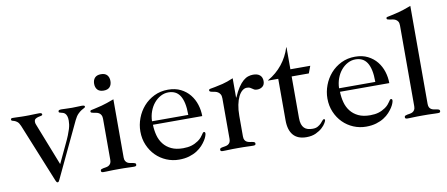

<svg xmlns="http://www.w3.org/2000/svg" viewBox="-66 -993 2966 1273"><g transform="rotate(-10 1416.5 -357.0)"><path d="M271 -100.1 329.1 -223.1Q344.7 -255.4 354 -278.6Q363.3 -301.8 368.4 -318.8Q373.5 -335.9 375.2 -348.9Q377 -361.8 377 -374Q377 -393.6 372.8 -405Q368.7 -416.5 362.3 -422.6Q356 -428.7 348.9 -430.9Q341.8 -433.1 335.4 -434.6Q329.1 -436 325 -437.7Q320.8 -439.5 320.8 -444.8Q320.8 -451.7 326.2 -453.9Q331.5 -456.1 342.8 -456.1Q352.5 -456.1 371.8 -455.1Q391.1 -454.1 413.1 -454.1Q431.6 -454.1 448 -455.1Q464.4 -456.1 478 -456.1Q488.8 -456.1 493.9 -454.1Q499 -452.1 499 -446.8Q499 -441.9 491.7 -438.5Q484.4 -435.1 473.1 -428.2Q461.9 -421.4 448.5 -408Q435.1 -394.5 422.9 -369.1L247.1 2Q244.1 7.8 241.5 12Q238.8 16.1 233.9 16.1Q229.5 16.1 226.6 12Q223.6 7.8 221.2 2L60.1 -394Q51.3 -415 41 -423.1Q30.8 -431.2 22 -434.1Q13.2 -437 7.1 -438.7Q1 -440.4 1 -448.2Q1 -452.6 4.6 -454.3Q8.3 -456.1 13.2 -456.1Q19.5 -456.1 29.8 -455.8Q40 -455.6 52 -455.1Q64 -454.6 76.9 -454.3Q89.8 -454.1 101.1 -454.1Q111.3 -454.1 124.3 -454.3Q137.2 -454.6 149.9 -455.1Q162.6 -455.6 173.8 -455.8Q185.1 -456.1 191.9 -456.1Q200.2 -456.1 205.6 -453.9Q210.9 -451.7 210.9 -444.8Q210.9 -439 202.1 -437.3Q193.4 -435.5 182.9 -433.1Q172.4 -430.7 163.6 -424.8Q154.8 -418.9 154.8 -404.8Q154.8 -397.9 156.7 -391.6Q158.7 -385.3 161.1 -379.9Z M640.1 -529.8Q612.3 -529.8 598.6 -544.9Q585 -560.1 585 -585Q585 -609.9 598.6 -625Q612.3 -640.1 640.1 -640.1Q668 -640.1 681.4 -625Q694.8 -609.9 694.8 -585Q694.8 -560.1 681.4 -544.9Q668 -529.8 640.1 -529.8ZM692.9 -69.8Q692.9 -54.2 698.5 -45.4Q704.1 -36.6 712.2 -32.2Q720.2 -27.8 730 -26.4Q739.7 -24.9 747.8 -23.4Q755.9 -22 761.5 -19.3Q767.1 -16.6 767.1 -9.8Q767.1 -2.9 763.2 -0.5Q759.3 2 751 2Q741.7 2 732.2 1.7Q722.7 1.5 710.9 1Q699.2 0.5 683.8 0.2Q668.5 0 647.9 0Q627.4 0 612.1 0.2Q596.7 0.5 585 1Q573.2 1.5 563.7 1.7Q554.2 2 544.9 2Q536.6 2 532.7 -0.5Q528.8 -2.9 528.8 -9.8Q528.8 -16.6 534.4 -19.3Q540 -22 548.1 -23.4Q556.2 -24.9 565.9 -26.4Q575.7 -27.8 583.7 -32.2Q591.8 -36.6 597.4 -45.4Q603 -54.2 603 -69.8V-346.2Q603 -362.8 597.4 -372.3Q591.8 -381.8 583.7 -386.7Q575.7 -391.6 565.9 -393.3Q556.2 -395 548.1 -396.5Q540 -397.9 534.4 -400.1Q528.8 -402.3 528.8 -408.2Q528.8 -415 534.9 -416.7Q541 -418.5 558.8 -421.9Q576.7 -425.3 608.9 -433.8Q641.1 -442.4 692.9 -461.9Z M921.9 -250Q922.9 -212.4 931.9 -178.5Q940.9 -144.5 961.2 -118.7Q981.4 -92.8 1013.7 -77.4Q1045.9 -62 1092.8 -62Q1125 -62 1149.4 -69.3Q1173.8 -76.7 1195.8 -91.8Q1209.5 -101.6 1217.3 -110.8Q1225.1 -120.1 1230 -127.4Q1234.9 -134.8 1238.3 -139.4Q1241.7 -144 1246.1 -144Q1254.9 -144 1254.9 -132.8Q1254.9 -127.9 1250.7 -115.7Q1246.6 -103.5 1236.8 -87.9Q1227.1 -72.3 1211.7 -55.4Q1196.3 -38.6 1174.1 -24.4Q1151.9 -10.3 1121.8 -1.2Q1091.8 7.8 1053.7 7.8Q1009.3 7.8 969 -9Q928.7 -25.9 898.4 -56.2Q868.2 -86.4 850.1 -128.4Q832 -170.4 832 -220.2Q832 -265.6 848.4 -309.1Q864.7 -352.5 894.5 -386.5Q924.3 -420.4 966.6 -441.2Q1008.8 -461.9 1060.1 -461.9Q1108.9 -461.9 1145.3 -443.6Q1181.6 -425.3 1205.8 -395.3Q1230 -365.2 1241.9 -327.4Q1253.9 -289.6 1253.9 -250ZM1164.1 -273.9Q1164.1 -320.3 1157 -352.5Q1149.9 -384.8 1136.5 -405Q1123 -425.3 1103.5 -434.6Q1084 -443.8 1059.1 -443.8Q1032.2 -443.8 1007.3 -430.7Q982.4 -417.5 963.1 -394.5Q943.8 -371.6 932.4 -340.6Q920.9 -309.6 919.9 -273.9Z M1405.8 -341.8Q1405.8 -359.9 1399.9 -369.9Q1394 -379.9 1385.5 -385.5Q1377 -391.1 1366.9 -393.3Q1356.9 -395.5 1348.4 -397Q1339.8 -398.4 1334 -401.1Q1328.1 -403.8 1328.1 -410.2Q1328.1 -417 1338.9 -419.2Q1349.6 -421.4 1370.8 -425Q1392.1 -428.7 1423.3 -436.5Q1454.6 -444.3 1496.1 -461.9V-332H1498Q1515.1 -371.6 1532.2 -397Q1549.3 -422.4 1566.2 -436.8Q1583 -451.2 1599.6 -456.5Q1616.2 -461.9 1632.8 -461.9Q1663.1 -461.9 1679 -447.8Q1694.8 -433.6 1694.8 -408.2Q1694.8 -383.8 1679.9 -371.8Q1665 -359.9 1644 -359.9Q1631.3 -359.9 1624.3 -363.5Q1617.2 -367.2 1611.3 -371.8Q1605.5 -376.5 1598.1 -380.1Q1590.8 -383.8 1576.7 -383.8Q1561 -383.8 1546.4 -371.8Q1531.7 -359.9 1520.5 -337.2Q1509.3 -314.5 1502.7 -282.2Q1496.1 -250 1496.1 -209V-69.8Q1496.1 -54.2 1501.5 -45.4Q1506.8 -36.6 1515.1 -32.2Q1523.4 -27.8 1533 -26.4Q1542.5 -24.9 1550.8 -23.4Q1559.1 -22 1564.5 -19.3Q1569.8 -16.6 1569.8 -9.8Q1569.8 -2.9 1565.9 -0.5Q1562 2 1553.7 2Q1544.4 2 1534.9 1.7Q1525.4 1.5 1513.7 1Q1502 0.5 1486.6 0.2Q1471.2 0 1450.7 0Q1430.2 0 1415 0.2Q1399.9 0.5 1388.2 1Q1376.5 1.5 1366.9 1.7Q1357.4 2 1347.7 2Q1339.4 2 1335.7 -0.5Q1332 -2.9 1332 -9.8Q1332 -16.6 1337.4 -19.3Q1342.8 -22 1351.1 -23.4Q1359.4 -24.9 1368.9 -26.4Q1378.4 -27.8 1386.7 -32.2Q1395 -36.6 1400.4 -45.4Q1405.8 -54.2 1405.8 -69.8Z M1999 -405.8H1883.3V-126Q1883.3 -101.1 1888.7 -84.7Q1894 -68.4 1904.1 -58.3Q1914.1 -48.3 1928.5 -44.2Q1942.9 -40 1960.9 -40Q1981.9 -40 1995.6 -47.9Q2009.3 -55.7 2018.3 -64.9Q2027.3 -74.2 2033.2 -82Q2039.1 -89.8 2043.9 -89.8Q2051.3 -89.8 2051.3 -82Q2051.3 -77.6 2043.2 -63.2Q2035.2 -48.8 2018.1 -33Q2001 -17.1 1974.4 -4.6Q1947.8 7.8 1911.1 7.8Q1852.1 7.8 1822.5 -26.6Q1793 -61 1793 -126V-405.8H1725.1V-408.2Q1783.2 -441.4 1822.8 -491.2Q1862.3 -541 1881.3 -602.1H1883.3V-454.1H2017.1Z M2181.2 -250Q2182.1 -212.4 2191.2 -178.5Q2200.2 -144.5 2220.5 -118.7Q2240.7 -92.8 2272.9 -77.4Q2305.2 -62 2352.1 -62Q2384.3 -62 2408.7 -69.3Q2433.1 -76.7 2455.1 -91.8Q2468.8 -101.6 2476.6 -110.8Q2484.4 -120.1 2489.3 -127.4Q2494.1 -134.8 2497.6 -139.4Q2501 -144 2505.4 -144Q2514.2 -144 2514.2 -132.8Q2514.2 -127.9 2510 -115.7Q2505.9 -103.5 2496.1 -87.9Q2486.3 -72.3 2470.9 -55.4Q2455.6 -38.6 2433.3 -24.4Q2411.1 -10.3 2381.1 -1.2Q2351.1 7.8 2313 7.8Q2268.6 7.8 2228.3 -9Q2188 -25.9 2157.7 -56.2Q2127.4 -86.4 2109.4 -128.4Q2091.3 -170.4 2091.3 -220.2Q2091.3 -265.6 2107.7 -309.1Q2124 -352.5 2153.8 -386.5Q2183.6 -420.4 2225.8 -441.2Q2268.1 -461.9 2319.3 -461.9Q2368.2 -461.9 2404.5 -443.6Q2440.9 -425.3 2465.1 -395.3Q2489.3 -365.2 2501.2 -327.4Q2513.2 -289.6 2513.2 -250ZM2423.3 -273.9Q2423.3 -320.3 2416.3 -352.5Q2409.2 -384.8 2395.8 -405Q2382.3 -425.3 2362.8 -434.6Q2343.3 -443.8 2318.4 -443.8Q2291.5 -443.8 2266.6 -430.7Q2241.7 -417.5 2222.4 -394.5Q2203.1 -371.6 2191.7 -340.6Q2180.2 -309.6 2179.2 -273.9Z M2739.3 -69.8Q2739.3 -54.2 2744.6 -45.4Q2750 -36.6 2758.3 -32.2Q2766.6 -27.8 2776.1 -26.4Q2785.6 -24.9 2793.9 -23.4Q2802.2 -22 2807.6 -19.3Q2813 -16.6 2813 -9.8Q2813 -2.9 2809.3 -0.5Q2805.7 2 2797.4 2Q2788.1 2 2778.3 1.7Q2768.6 1.5 2756.8 1Q2745.1 0.5 2730 0.2Q2714.8 0 2694.3 0Q2673.8 0 2658.4 0.2Q2643.1 0.5 2631.3 1Q2619.6 1.5 2610.1 1.7Q2600.6 2 2591.3 2Q2583 2 2579.1 -0.5Q2575.2 -2.9 2575.2 -9.8Q2575.2 -16.6 2580.8 -19.3Q2586.4 -22 2594.5 -23.4Q2602.5 -24.9 2612.3 -26.4Q2622.1 -27.8 2630.1 -32.2Q2638.2 -36.6 2643.8 -45.4Q2649.4 -54.2 2649.4 -69.8V-613.8Q2649.4 -630.9 2643.6 -640.4Q2637.7 -649.9 2628.7 -654.8Q2619.6 -659.7 2609.4 -661.4Q2599.1 -663.1 2590.1 -664.3Q2581.1 -665.5 2575.2 -667.7Q2569.3 -669.9 2569.3 -675.8Q2569.3 -682.6 2576.4 -684.3Q2583.5 -686 2602.3 -689.7Q2621.1 -693.4 2654.1 -701.7Q2687 -710 2739.3 -730Z"/></g></svg>

Font: XB Zar
Style: Regular
Weight: 400
Designer: Behnam
Foundry: Irmug
Version: Version 8.005 2009